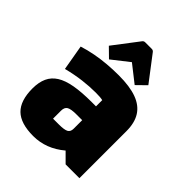

<svg xmlns="http://www.w3.org/2000/svg" viewBox="-209 -849 983 983"><g transform="rotate(45 282.5 -357.5)"><path d="M200 15Q109 15 67 -26Q25 -67 25 -155Q25 -200 39.5 -231.5Q54 -263 85 -282.5Q116 -302 166.5 -311Q217 -320 290 -320H350V-220H278Q239 -220 224 -211Q209 -202 209 -178V-120H251Q290 -120 305 -128Q320 -136 320 -158V-365Q305 -369 270 -369Q225 -369 176 -363Q127 -357 72 -343L48 -481Q86 -493 125.5 -500.5Q165 -508 206.5 -511.5Q248 -515 290 -515Q370 -515 420.5 -496.5Q471 -478 495.5 -439.5Q520 -401 520 -340V0H420L370 -50Q293 15 200 15ZM197 -537 147 -586 250 -721Q256 -730 266 -730H314Q324 -730 330 -721L433 -586L383 -537L290 -610Z"/></g></svg>

Font: Changa ExtraLight ExtraBold
Style: Regular
Weight: 800
Version: Version 3.002; ttfautohint (v1.8.2)